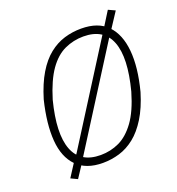

<svg xmlns="http://www.w3.org/2000/svg" viewBox="-143 -875 956 1035"><g transform="rotate(-20 335.0 -357.5)"><path d="M285 8Q189 8 136.5 -45.5Q84 -99 76.5 -195.5Q69 -292 101 -423Q126 -506 160 -562.5Q194 -619 235.5 -652Q277 -685 323.5 -699Q370 -713 420 -713Q518 -713 569.5 -659.5Q621 -606 630 -509.5Q639 -413 605 -282Q580 -199 545 -142.5Q510 -86 468.5 -53Q427 -20 380.5 -6Q334 8 285 8ZM288 -36Q345 -36 395 -59.5Q445 -83 487 -140.5Q529 -198 559 -301Q606 -481 569.5 -575Q533 -669 417 -669Q360 -669 309 -645.5Q258 -622 217.5 -564.5Q177 -507 146 -405Q100 -225 136 -130.5Q172 -36 288 -36ZM128 44 90 26 146 -61 167 -88 525 -654 541 -679 591 -759 630 -741 573 -654 554 -627 195 -60 180 -35Z"/></g></svg>

Font: Nunito Sans 7pt Condensed ExtraLight
Style: Italic
Weight: 250
Width: 3
Italic angle: -9°
Designer: Vernon Adams
Foundry: Vernon Adams
Version: Version 3.101;gftools[0.9.27]